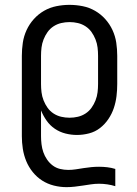

<svg xmlns="http://www.w3.org/2000/svg" viewBox="-20 -548 565 791"><path d="M254 223Q228 223 202 216.5Q176 210 154 196Q132 182 115 161Q98 140 88 115.5Q78 91 74 65Q70 39 70 13V-318Q70 -345 74 -372Q78 -399 89.5 -424Q101 -449 119.5 -469.5Q138 -490 161.5 -503.5Q185 -517 212 -522.5Q239 -528 266 -528Q294 -528 321 -522.5Q348 -517 371.5 -503.5Q395 -490 413.5 -469.5Q432 -449 443.5 -424Q455 -399 459 -372Q463 -345 463 -318V-202Q463 -177 460 -152Q457 -127 449 -103Q441 -79 426.5 -57.5Q412 -36 392 -20.5Q372 -5 347 1.5Q322 8 297 8Q273 8 249.5 2Q226 -4 206 -17.5Q186 -31 172 -51Q158 -71 149 -93V13Q149 29 151 46Q153 63 158.5 79Q164 95 174 109.5Q184 124 197.5 134Q211 144 227.5 148Q244 152 261 152Q277 152 293 149.5Q309 147 325 144.5Q341 142 356.5 140.5Q372 139 388 139Q405 139 422 141Q439 143 455 148V219Q439 214 422 211.5Q405 209 388 209Q371 209 354.5 211.5Q338 214 321.5 216.5Q305 219 288 221Q271 223 254 223ZM267 -63Q284 -63 301 -67Q318 -71 332.5 -80.5Q347 -90 357 -104Q367 -118 373.5 -134.5Q380 -151 382 -168Q384 -185 384 -202V-318Q384 -335 382 -352Q380 -369 373.5 -385.5Q367 -402 357 -416Q347 -430 332.5 -439.5Q318 -449 301 -453Q284 -457 267 -457Q249 -457 232 -453Q215 -449 200.5 -439.5Q186 -430 176 -416Q166 -402 159.5 -385.5Q153 -369 151 -352Q149 -335 149 -318V-202Q149 -185 151 -168Q153 -151 159.5 -134.5Q166 -118 176 -104Q186 -90 200.5 -80.5Q215 -71 232 -67Q249 -63 267 -63Z"/></svg>

Font: Iosevka Pride
Style: Regular
Weight: 400
Monospace: yes
Designer: Belleve Invis
Foundry: Belleve Invis
Version: Version 30.3.1; ttfautohint (v1.8.4)